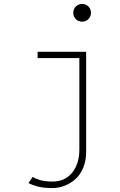

<svg xmlns="http://www.w3.org/2000/svg" viewBox="-20 -763 610 975"><path d="M429 -666Q416 -653 397 -653Q378 -653 365 -666Q352 -679 352 -698Q352 -717 365 -730Q378 -743 397 -743Q416 -743 429 -730Q442 -717 442 -698Q442 -679 429 -666ZM417.5 -500V8Q417.5 52.5 402.8 88.5Q388 124.5 363.2 146.5Q338.5 168.5 308.2 180.2Q278 192 245.5 192Q200 192 169 183.5Q138 175 124.5 166L146.5 135Q157 143.5 182.8 151.2Q208.5 159 245.5 159Q309.5 159 346.2 114Q383 69 383 -4V-468H171V-500Z"/></svg>

Font: League Mono Narrow Thin
Style: Regular
Weight: 100
Width: 3
Designer: Tyler Finck
Foundry: The League of Moveable Type / Tyler Finck
Version: Version 2.210